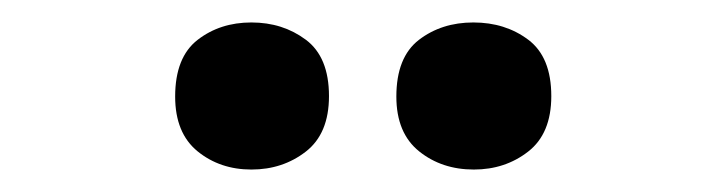

<svg xmlns="http://www.w3.org/2000/svg" viewBox="-20 -772 647 171"><path d="M136 -686Q136 -721 156 -736.5Q176 -752 203.9 -752Q231.8 -752 252.4 -736.6Q273 -721.2 273 -686.4Q273 -653 252.4 -637Q231.8 -621 203.9 -621Q176 -621 156 -637.2Q136 -653.5 136 -686ZM333 -686Q333 -721 353.1 -736.5Q373.3 -752 401.6 -752Q430 -752 450.5 -736.6Q471 -721.2 471 -686.4Q471 -653 450.4 -637Q429.9 -621 402 -621Q373.5 -621 353.3 -637.2Q333 -653.5 333 -686Z"/></svg>

Font: Noto Sans Thaana
Style: Regular
Weight: 400
Designer: Monotype Design Team
Foundry: Monotype Imaging Inc.
Version: Version 2.001